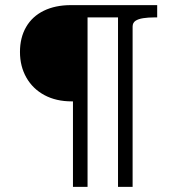

<svg xmlns="http://www.w3.org/2000/svg" viewBox="-20 -730 677 750"><path d="M322 0V-710H257Q196 -710 151 -688Q106 -666 82 -624.5Q58 -583 58 -527Q58 -471 83 -427Q108 -383 153.5 -358.5Q199 -334 260 -334H265V0ZM474 -710H293V-662H474ZM498 0V-626Q498 -641 509 -648.5Q520 -656 539.5 -659Q559 -662 583 -662H594V-710H441V0Z"/></svg>

Font: Roboto Serif Light
Style: Regular
Weight: 300
Designer: Greg Gazdowicz
Foundry: Commercial Type
Version: Version 1.008